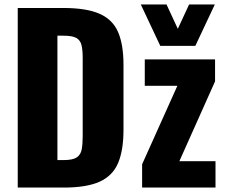

<svg xmlns="http://www.w3.org/2000/svg" viewBox="-20 -846 1018 866"><path d="M60 0V-810H265Q371 -810 430 -783.5Q489 -757 513 -700.5Q537 -644 537 -554V-260Q537 -169 513 -111.5Q489 -54 430.5 -27Q372 0 267 0ZM239 -124H267Q308 -124 326 -136Q344 -148 348.5 -172Q353 -196 353 -232V-585Q353 -621 347.5 -643Q342 -665 324 -675Q306 -685 266 -685H239ZM621 0V-105L780 -459H633V-578H950V-479L789 -119H952V0ZM703 -639 615 -826H731L782 -716L833 -826H949L861 -639Z"/></svg>

Font: Oswald
Style: Bold
Weight: 700
Designer: Vernon Adams
Foundry: Vernon Adams
Version: Version 4.103;gftools[0.9.33.dev8+g029e19f]